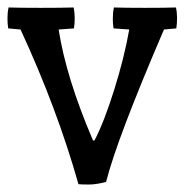

<svg xmlns="http://www.w3.org/2000/svg" viewBox="-25 -487 499 514"><path d="M279 -411Q277 -421 277 -437.5Q277 -454 280 -467Q310 -466 363.5 -466Q417 -466 446 -467Q449 -454 449 -439Q449 -424 447 -411L414 -408Q288 -115 259 0Q233 7 212.5 7Q192 7 185 6Q128 -196 30 -408L-3 -411Q-5 -423 -5 -438.5Q-5 -454 -2 -467Q27 -466 84.5 -466Q142 -466 172 -467Q175 -454 175 -438.5Q175 -423 173 -411L132 -408Q152 -279 224 -111H228Q254 -161 281 -247.5Q308 -334 321 -408Z"/></svg>

Font: Port Lligat Slab
Style: Regular
Weight: 400
Designer: Dario Muhafara, Eduardo Rodriguez Tunni
Foundry: Tipo
Version: Version 1.002